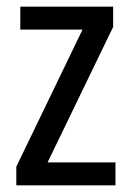

<svg xmlns="http://www.w3.org/2000/svg" viewBox="-20 -557 393 577"><path d="M327 0V-69H123L320 -476V-537H41V-468H228L29 -56V0Z"/></svg>

Font: Noto Sans Telugu Condensed
Style: Regular
Weight: 400
Width: 3
Designer: Jelle Bosma - Monotype Design Team
Foundry: Monotype Imaging Inc.
Version: Version 2.005